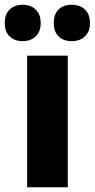

<svg xmlns="http://www.w3.org/2000/svg" viewBox="-58 -787 398 807"><path d="M227 0H56V-553H227ZM-38 -690Q-38 -728 -17 -747.5Q4 -767 37 -767Q71 -767 92 -747Q113 -727 113 -690Q113 -654 92 -634Q71 -614 37 -614Q4 -614 -17 -633.5Q-38 -653 -38 -690ZM168 -690Q168 -728 188.5 -747.5Q209 -767 243 -767Q278 -767 299 -747Q320 -727 320 -690Q320 -654 299 -634Q278 -614 243 -614Q209 -614 188.5 -634Q168 -654 168 -690Z"/></svg>

Font: Noto Sans Gurmukhi UI Condensed Black
Style: Regular
Weight: 900
Width: 3
Designer: Jelle Bosma - Monotype Design Team
Foundry: Monotype Imaging Inc.
Version: Version 2.004; ttfautohint (v1.8.4.7-5d5b)